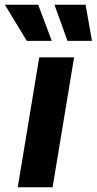

<svg xmlns="http://www.w3.org/2000/svg" viewBox="-57 -787 406 807"><path d="M17.6 0 107.9 -545.9H254.4L164.1 0ZM55.7 -615.2 -36.6 -767.1H103.5L160.6 -615.2ZM226.6 -615.2 171.9 -767.1H302.7L329.6 -615.2Z"/></svg>

Font: Inter
Style: Bold Italic
Weight: 700
Italic angle: -9.39999°
Designer: Rasmus Andersson
Foundry: rsms
Version: Version 4.001;git-9221beed3